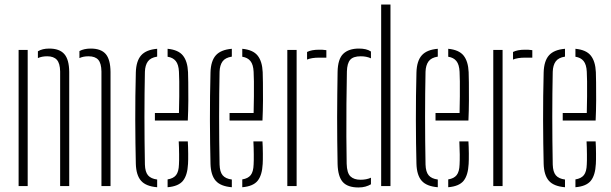

<svg xmlns="http://www.w3.org/2000/svg" viewBox="-20 -820 2692 846"><path d="M62 0V-600H102V0ZM427 0V-505Q426.5 -541 413 -556.5Q399.5 -572 370 -572Q346.5 -572 330 -564V-595Q340 -600.5 352.5 -603.2Q365 -606 380 -606Q425 -606 445.8 -582Q466.5 -558 467 -503V0ZM245 0V-505Q244.5 -541 230.5 -556.5Q216.5 -572 188 -572Q176 -572 165.8 -570Q155.5 -568 147 -564V-594Q157 -600 169.2 -603Q181.5 -606 197 -606Q242 -606 263.2 -582Q284.5 -558 285 -503V0Z M578.5 -98Q577.5 -141 576.8 -190Q576 -239 576 -291.2Q576 -343.5 576.5 -396.8Q577 -450 578.5 -501Q580 -551.5 602 -576.2Q624 -601 672.5 -605V-570.5Q643.5 -566 631.5 -549.2Q619.5 -532.5 618.5 -504Q617.5 -458 617 -408Q616.5 -358 616.5 -305.8Q616.5 -253.5 617 -200.5Q617.5 -147.5 618.5 -95Q619.5 -62.5 632.2 -47.5Q645 -32.5 672.5 -29V5Q623 1 601.5 -23.5Q580 -48 578.5 -98ZM718.5 5V-29.5Q744 -33.5 755.8 -48.5Q767.5 -63.5 768.5 -95Q769.5 -110 769.2 -139.8Q769 -169.5 767.5 -197H807.5Q809 -174 809.2 -144Q809.5 -114 808.5 -98Q806 -48 786.2 -23.5Q766.5 1 718.5 5ZM662.5 -289V-322H768.5Q769.5 -357.5 769.8 -394.8Q770 -432 769.8 -461.8Q769.5 -491.5 768.5 -504Q767 -535.5 754.5 -551Q742 -566.5 718.5 -570V-605Q766 -600.5 786.2 -575Q806.5 -549.5 808.5 -502Q809 -491 809.5 -456.2Q810 -421.5 809.8 -376.2Q809.5 -331 807.5 -289Z M907.5 -98Q906.5 -141 905.8 -190Q905 -239 905 -291.2Q905 -343.5 905.5 -396.8Q906 -450 907.5 -501Q909 -551.5 931 -576.2Q953 -601 1001.5 -605V-570.5Q972.5 -566 960.5 -549.2Q948.5 -532.5 947.5 -504Q946.5 -458 946 -408Q945.5 -358 945.5 -305.8Q945.5 -253.5 946 -200.5Q946.5 -147.5 947.5 -95Q948.5 -62.5 961.2 -47.5Q974 -32.5 1001.5 -29V5Q952 1 930.5 -23.5Q909 -48 907.5 -98ZM1047.5 5V-29.5Q1073 -33.5 1084.8 -48.5Q1096.5 -63.5 1097.5 -95Q1098.5 -110 1098.2 -139.8Q1098 -169.5 1096.5 -197H1136.5Q1138 -174 1138.2 -144Q1138.5 -114 1137.5 -98Q1135 -48 1115.2 -23.5Q1095.5 1 1047.5 5ZM991.5 -289V-322H1097.5Q1098.5 -357.5 1098.8 -394.8Q1099 -432 1098.8 -461.8Q1098.5 -491.5 1097.5 -504Q1096 -535.5 1083.5 -551Q1071 -566.5 1047.5 -570V-605Q1095 -600.5 1115.2 -575Q1135.5 -549.5 1137.5 -502Q1138 -491 1138.5 -456.2Q1139 -421.5 1138.8 -376.2Q1138.5 -331 1136.5 -289Z M1246 0V-600H1287V0ZM1333 -557.5V-591Q1352.5 -601 1386 -601Q1393 -601 1400.2 -600.8Q1407.5 -600.5 1418 -599V-566H1386Q1353 -566 1333 -557.5Z M1467.5 -97Q1466.5 -146.5 1466 -198.8Q1465.5 -251 1465.5 -303.5Q1465.5 -356 1466.2 -406.5Q1467 -457 1467.5 -503Q1468.5 -560 1492.5 -583Q1516.5 -606 1561.5 -606Q1578 -606 1591 -603Q1604 -600 1614.5 -593V-563Q1595 -572 1569.5 -572Q1536.5 -572 1523 -556.5Q1509.5 -541 1508.5 -505Q1507 -436.5 1506.5 -362.2Q1506 -288 1506.2 -219.5Q1506.5 -151 1507.5 -99Q1508.5 -58 1524 -43Q1539.5 -28 1568.5 -28Q1595 -28 1614.5 -37V-8Q1603.5 -1.5 1590.2 2.2Q1577 6 1559.5 6Q1511.5 6 1490.2 -18.2Q1469 -42.5 1467.5 -97ZM1659.5 0V-800H1700.5V0Z M1815 -98Q1814 -141 1813.2 -190Q1812.5 -239 1812.5 -291.2Q1812.5 -343.5 1813 -396.8Q1813.5 -450 1815 -501Q1816.5 -551.5 1838.5 -576.2Q1860.5 -601 1909 -605V-570.5Q1880 -566 1868 -549.2Q1856 -532.5 1855 -504Q1854 -458 1853.5 -408Q1853 -358 1853 -305.8Q1853 -253.5 1853.5 -200.5Q1854 -147.5 1855 -95Q1856 -62.5 1868.8 -47.5Q1881.5 -32.5 1909 -29V5Q1859.5 1 1838 -23.5Q1816.5 -48 1815 -98ZM1955 5V-29.5Q1980.5 -33.5 1992.2 -48.5Q2004 -63.5 2005 -95Q2006 -110 2005.8 -139.8Q2005.5 -169.5 2004 -197H2044Q2045.5 -174 2045.8 -144Q2046 -114 2045 -98Q2042.5 -48 2022.8 -23.5Q2003 1 1955 5ZM1899 -289V-322H2005Q2006 -357.5 2006.2 -394.8Q2006.5 -432 2006.2 -461.8Q2006 -491.5 2005 -504Q2003.5 -535.5 1991 -551Q1978.5 -566.5 1955 -570V-605Q2002.5 -600.5 2022.8 -575Q2043 -549.5 2045 -502Q2045.5 -491 2046 -456.2Q2046.5 -421.5 2046.2 -376.2Q2046 -331 2044 -289Z M2153.5 0V-600H2194.5V0ZM2240.5 -557.5V-591Q2260 -601 2293.5 -601Q2300.5 -601 2307.8 -600.8Q2315 -600.5 2325.5 -599V-566H2293.5Q2260.5 -566 2240.5 -557.5Z M2375.5 -98Q2374.5 -141 2373.8 -190Q2373 -239 2373 -291.2Q2373 -343.5 2373.5 -396.8Q2374 -450 2375.5 -501Q2377 -551.5 2399 -576.2Q2421 -601 2469.5 -605V-570.5Q2440.5 -566 2428.5 -549.2Q2416.5 -532.5 2415.5 -504Q2414.5 -458 2414 -408Q2413.5 -358 2413.5 -305.8Q2413.5 -253.5 2414 -200.5Q2414.5 -147.5 2415.5 -95Q2416.5 -62.5 2429.2 -47.5Q2442 -32.5 2469.5 -29V5Q2420 1 2398.5 -23.5Q2377 -48 2375.5 -98ZM2515.5 5V-29.5Q2541 -33.5 2552.8 -48.5Q2564.5 -63.5 2565.5 -95Q2566.5 -110 2566.2 -139.8Q2566 -169.5 2564.5 -197H2604.5Q2606 -174 2606.2 -144Q2606.5 -114 2605.5 -98Q2603 -48 2583.2 -23.5Q2563.5 1 2515.5 5ZM2459.5 -289V-322H2565.5Q2566.5 -357.5 2566.8 -394.8Q2567 -432 2566.8 -461.8Q2566.5 -491.5 2565.5 -504Q2564 -535.5 2551.5 -551Q2539 -566.5 2515.5 -570V-605Q2563 -600.5 2583.2 -575Q2603.5 -549.5 2605.5 -502Q2606 -491 2606.5 -456.2Q2607 -421.5 2606.8 -376.2Q2606.5 -331 2604.5 -289Z"/></svg>

Font: Big Shoulders Stencil Text Thin
Style: Regular
Weight: 100
Designer: Patric King
Foundry: XO Type Co
Version: Version 2.001